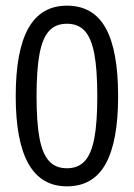

<svg xmlns="http://www.w3.org/2000/svg" viewBox="-20 -655 478 685"><path d="M218.8 9.8Q127 9.8 81.5 -70.8Q36.1 -151.4 36.1 -311.5Q36.1 -474.6 81.5 -554.7Q127 -634.8 218.8 -634.8Q312.5 -634.8 356.9 -555.2Q401.4 -475.6 401.4 -311.5Q401.4 -150.4 356.9 -70.3Q312.5 9.8 218.8 9.8ZM218.8 -54.7Q258.8 -54.7 282.2 -80.1Q305.7 -105.5 316.4 -161.1Q327.1 -216.8 327.1 -311.5Q327.1 -407.2 316.4 -463.4Q305.7 -519.5 282.2 -544.9Q258.8 -570.3 218.8 -570.3Q178.7 -570.3 155.3 -544.9Q131.8 -519.5 121.1 -463.4Q110.4 -407.2 110.4 -311.5Q110.4 -216.8 121.1 -161.1Q131.8 -105.5 155.3 -80.1Q178.7 -54.7 218.8 -54.7Z"/></svg>

Font: Sudo Variable
Style: Regular
Weight: 400
Monospace: yes
Designer: Jens Kutilek
Foundry: Jens Kutilek
Version: Version 0.040